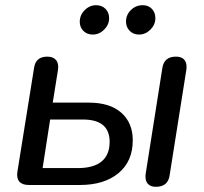

<svg xmlns="http://www.w3.org/2000/svg" viewBox="-20 -712 784 739"><path d="M47 -51 111 -450Q117 -494 162 -494Q185 -494 196 -480.5Q207 -467 203 -442L183 -317H322Q403 -317 447 -278Q491 -239 491 -172Q491 -91 436 -45.5Q381 0 288 0H91Q66 0 54.5 -13Q43 -26 47 -51ZM402 -166Q402 -252 299 -252H173L144 -65H279Q340 -65 371 -90.5Q402 -116 402 -166ZM540 -32Q540 -40 541 -45L605 -451Q612 -494 657 -494Q677 -494 687.5 -484Q698 -474 698 -455Q698 -447 697 -442L633 -38Q627 7 580 7Q561 7 550.5 -3Q540 -13 540 -32ZM287 -628Q287 -654 306 -673Q325 -692 350 -692Q372 -692 386 -678Q400 -664 400 -642Q400 -617 381 -598Q362 -579 337 -579Q315 -579 301 -593Q287 -607 287 -628ZM465 -629Q465 -655 484 -673.5Q503 -692 529 -692Q551 -692 564.5 -678Q578 -664 578 -642Q578 -617 559 -598Q540 -579 515 -579Q493 -579 479 -593.5Q465 -608 465 -629Z"/></svg>

Font: SN Pro
Style: Italic
Weight: 400
Italic angle: -9°
Designer: Tobias Whetton
Foundry: Supernotes
Version: Version 1.003